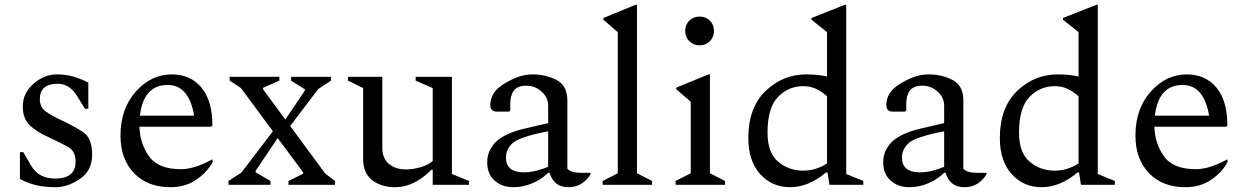

<svg xmlns="http://www.w3.org/2000/svg" viewBox="-20 -770 5185 800"><path d="M213 10Q166 10 132 2Q98 -6 63 -24V-136H77L109 -81Q140 -26 210 -26Q295 -26 295 -97Q295 -140 264 -157.5Q233 -175 181 -199Q130 -222 102.5 -249.5Q75 -277 75 -327Q75 -382 119.5 -421Q164 -460 217 -460Q254 -460 285 -451Q316 -442 348 -426V-317H334L301 -370Q270 -421 221 -421Q146 -421 146 -357Q146 -323 170.5 -305.5Q195 -288 242 -266Q285 -246 324.5 -221Q364 -196 364 -126Q364 -59 313 -24.5Q262 10 213 10Z M691 10Q594 10 538 -49Q482 -108 482 -205Q482 -317 546 -388.5Q610 -460 695 -460Q774 -460 819.5 -405Q865 -350 865 -247L860 -242H561Q563 -172 601 -118.5Q639 -65 734 -65Q789 -65 863 -105H866V-95Q843 -52 797.5 -21Q752 10 691 10ZM679 -416Q578 -416 563 -288H789Q767 -416 679 -416Z M932 0V-16L986 -51L1117 -223L984 -403L937 -434V-450H1144V-434L1076 -404V-398L1169 -272L1250 -392V-398L1193 -434V-450H1359V-434L1306 -399L1189 -245L1335 -47L1376 -16V0H1182V-16L1243 -46V-52L1137 -195L1045 -58V-52L1107 -16V0Z M1627 10Q1568 10 1530.5 -19.5Q1493 -49 1493 -107V-403L1430 -434V-450H1573V-154Q1573 -110 1600.5 -87Q1628 -64 1672 -64Q1699 -64 1731.5 -73Q1764 -82 1783 -99V-403L1712 -434V-450H1863V-45L1934 -16V0H1783V-63H1778Q1705 10 1627 10Z M2119 10Q2072 10 2041 -17.5Q2010 -45 2010 -94Q2010 -143 2046.5 -179Q2083 -215 2169 -235L2264 -257V-330Q2264 -364 2236.5 -388.5Q2209 -413 2174 -413Q2136 -413 2121 -392.5Q2106 -372 2106 -338V-310L2101 -305H2049Q2023 -305 2023 -333Q2023 -384 2076 -418Q2104 -436 2134.5 -448Q2165 -460 2200 -460Q2253 -460 2298.5 -437Q2344 -414 2344 -351V-67Q2359 -50 2400 -50H2438L2441 -48V-45Q2429 -23 2405.5 -6.5Q2382 10 2348 10Q2288 10 2270 -50H2264Q2238 -24 2199.5 -7Q2161 10 2119 10ZM2088 -114Q2088 -52 2163 -52Q2209 -52 2264 -75V-223Q2145 -200 2116.5 -174Q2088 -148 2088 -114Z M2491 0V-16L2554 -48V-636L2494 -688V-695L2628 -750H2634V-48L2697 -16V0Z M2895 -581Q2869 -581 2852 -598.5Q2835 -616 2835 -641Q2835 -667 2852 -684Q2869 -701 2895 -701Q2921 -701 2938 -684Q2955 -667 2955 -641Q2955 -616 2938 -598.5Q2921 -581 2895 -581ZM2795 0V-16L2858 -48V-346L2798 -398V-405L2932 -460H2938V-48L3001 -16V0Z M3272 10Q3196 10 3147 -45Q3098 -100 3098 -194Q3098 -322 3170 -391Q3242 -460 3339 -460Q3389 -460 3426 -451V-636L3361 -688V-695L3500 -750H3506V-45L3577 -16V0H3436L3428 -51H3421Q3349 10 3272 10ZM3178 -217Q3178 -134 3222 -96.5Q3266 -59 3327 -59Q3379 -59 3426 -89V-369Q3402 -390 3378.5 -400.5Q3355 -411 3326 -411Q3266 -411 3222 -366.5Q3178 -322 3178 -217Z M3769 10Q3722 10 3691 -17.5Q3660 -45 3660 -94Q3660 -143 3696.5 -179Q3733 -215 3819 -235L3914 -257V-330Q3914 -364 3886.5 -388.5Q3859 -413 3824 -413Q3786 -413 3771 -392.5Q3756 -372 3756 -338V-310L3751 -305H3699Q3673 -305 3673 -333Q3673 -384 3726 -418Q3754 -436 3784.5 -448Q3815 -460 3850 -460Q3903 -460 3948.5 -437Q3994 -414 3994 -351V-67Q4009 -50 4050 -50H4088L4091 -48V-45Q4079 -23 4055.5 -6.5Q4032 10 3998 10Q3938 10 3920 -50H3914Q3888 -24 3849.5 -7Q3811 10 3769 10ZM3738 -114Q3738 -52 3813 -52Q3859 -52 3914 -75V-223Q3795 -200 3766.5 -174Q3738 -148 3738 -114Z M4320 10Q4244 10 4195 -45Q4146 -100 4146 -194Q4146 -322 4218 -391Q4290 -460 4387 -460Q4437 -460 4474 -451V-636L4409 -688V-695L4548 -750H4554V-45L4625 -16V0H4484L4476 -51H4469Q4397 10 4320 10ZM4226 -217Q4226 -134 4270 -96.5Q4314 -59 4375 -59Q4427 -59 4474 -89V-369Q4450 -390 4426.5 -400.5Q4403 -411 4374 -411Q4314 -411 4270 -366.5Q4226 -322 4226 -217Z M4920 10Q4823 10 4767 -49Q4711 -108 4711 -205Q4711 -317 4775 -388.5Q4839 -460 4924 -460Q5003 -460 5048.5 -405Q5094 -350 5094 -247L5089 -242H4790Q4792 -172 4830 -118.5Q4868 -65 4963 -65Q5018 -65 5092 -105H5095V-95Q5072 -52 5026.5 -21Q4981 10 4920 10ZM4908 -416Q4807 -416 4792 -288H5018Q4996 -416 4908 -416Z"/></svg>

Font: Spectral
Style: Regular
Weight: 400
Designer: Jean-Baptiste Levee
Foundry: Production Type
Version: Version 1.002